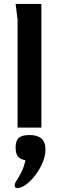

<svg xmlns="http://www.w3.org/2000/svg" viewBox="-20 -654 292 984"><path d="M70 -554 60 -634H192V0H70ZM70 310Q55 310 55 296Q55 289 60 279Q75 258 90 227.5Q105 197 110 167Q84 163 72 148Q60 133 60 102Q60 67 76.5 52.5Q93 38 131 38Q172 38 192.5 56Q213 74 213 113Q213 151 192 193.5Q171 236 140 268.5Q109 301 81 308Q73 310 70 310Z"/></svg>

Font: Gold
Style: Regular
Weight: 400
Designer: jaiki
Version: Version 1.000